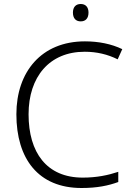

<svg xmlns="http://www.w3.org/2000/svg" viewBox="-20 -1024 663 961"><path d="M384 -1004C359 -1004 345 -988 345 -961C345 -933 359 -917 384 -917C409 -917 423 -933 423 -961C423 -988 409 -1004 384 -1004ZM404 -765C464 -765 519 -752 569 -727L592 -778C538 -804 474 -817 405 -817C187 -817 62 -664 62 -452C62 -229 172 -83 388 -83C467 -83 523 -95 572 -113V-164C521 -147 464 -135 394 -135C214 -135 123 -260 123 -452C123 -639 227 -765 404 -765Z"/></svg>

Font: Noto Sans Telugu UI Light
Style: Regular
Weight: 300
Designer: Jelle Bosma - Monotype Design Team
Foundry: Monotype Imaging Inc.
Version: Version 2.005